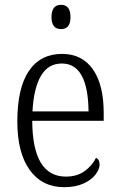

<svg xmlns="http://www.w3.org/2000/svg" viewBox="-20 -768 498 798"><path d="M52 -263Q52 -402 100 -473Q148 -544 238 -544Q321 -544 366 -480Q411 -416 411 -298V-266H114Q115 -34 254 -34Q299 -34 330.5 -56Q362 -78 379 -112Q394 -105 394 -84Q394 -65 377 -42.5Q360 -20 326.5 -5Q293 10 247 10Q155 10 103.5 -61.5Q52 -133 52 -263ZM348 -305Q346 -504 237 -504Q180 -504 150 -452.5Q120 -401 115 -305ZM194 -697Q194 -748 234 -748Q273 -748 273 -697Q273 -647 234 -647Q194 -647 194 -697Z"/></svg>

Font: Noto Serif NarrowLight
Style: Regular
Weight: 300
Width: 4
Designer: Monotype Design Team
Foundry: Monotype Imaging Inc.
Version: Version 1.001